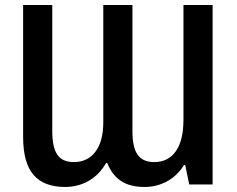

<svg xmlns="http://www.w3.org/2000/svg" viewBox="-20 -734 944 764"><path d="M72 -189V-714H188V-211Q188 -148 208 -118.5Q228 -89 274 -89Q328 -89 359.5 -130Q391 -171 391 -249V-714H507V-211Q507 -148 527.5 -118.5Q548 -89 594 -89Q649 -89 679.5 -132Q710 -175 710 -258V-714H826V0H733L717 -77H712Q685 -34 644 -12Q603 10 555 10Q498 10 462 -13.5Q426 -37 407 -85H402Q374 -37 331.5 -13.5Q289 10 239 10Q155 10 113.5 -38Q72 -86 72 -189Z"/></svg>

Font: Noto Sans Display Medium Narrow
Style: Regular
Weight: 500
Width: 4
Designer: Monotype Design team
Foundry: Monotype Imaging Inc.
Version: Version 1.000